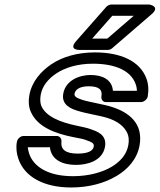

<svg xmlns="http://www.w3.org/2000/svg" viewBox="-20 -795 707 850"><path d="M316 -65C366 -65 434 -82 445 -146C454 -200 407 -214 382 -223C366 -229 345 -233 322 -238C244 -254 183 -280 163 -326C158 -339 157 -354 160 -374C167 -415 194 -446 228 -469C266 -495 323 -513 391 -513C496 -513 560 -479 580 -424C584 -414 586 -403 586 -393H480C476 -443 433 -463 381 -463C331 -463 270 -439 260 -380C251 -329 297 -313 322 -305C362 -292 420 -284 455 -273C500 -259 530 -236 544 -205C550 -191 552 -174 548 -152C540 -109 511 -79 475 -57C433 -32 373 -15 303 -15C194 -15 129 -56 109 -115C106 -124 104 -135 103 -143H201C207 -86 259 -65 316 -65ZM324 -115C269 -115 248 -134 252 -169C253 -181 245 -193 231 -193H84C73 -193 58 -183 55 -168C50 -142 53 -117 61 -93C88 -12 174 35 295 35C373 35 443 16 496 -16C542 -43 587 -88 598 -152C615 -250 549 -298 477 -321C437 -334 379 -342 344 -353C316 -362 308 -370 310 -380C313 -398 332 -413 373 -413C421 -413 434 -396 429 -368C427 -357 434 -343 449 -343H604C615 -343 631 -353 634 -368C639 -397 637 -424 628 -448C599 -525 514 -563 400 -563C324 -563 256 -544 205 -509C163 -480 121 -435 110 -374C105 -347 107 -322 116 -301C145 -233 224 -204 304 -188C327 -183 345 -181 358 -176C390 -165 397 -160 395 -146C392 -129 373 -115 324 -115ZM477 -725H572L455 -624H388ZM473 -775C466 -775 456 -771 450 -764L317 -613C282 -573 331 -574 331 -574H457C463 -574 470 -576 476 -581L651 -732C692 -767 641 -775 641 -775Z"/></svg>

Font: Asimov
Style: WidOuIt
Weight: 500
Designer: Google
Version: Version 2.000980; 2014